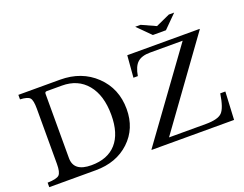

<svg xmlns="http://www.w3.org/2000/svg" viewBox="-140 -1240 1934 1519"><g transform="rotate(-20 827.0 -480.0)"><path d="M429 0H38V-38Q115 -40 136.5 -60.5Q158 -81 158 -152V-618Q158 -688 140 -708.5Q122 -729 58 -732V-770H409Q590 -770 707.5 -657.5Q825 -545 825 -372Q825 -208 714.5 -104Q604 0 429 0ZM407 -721H280Q263 -721 263 -704V-163Q263 -49 412 -49Q549 -49 622 -131Q695 -213 695 -370Q695 -535 618 -628Q541 -721 407 -721ZM1606 -235 1594 0H900V-4L1426 -728H1152Q1081 -728 1045.5 -696Q1010 -664 997 -586H960L975 -770H1584V-766L1063 -46H1373Q1475 -46 1510 -81.5Q1545 -117 1563 -235ZM1330 -851H1220L1111 -960H1156L1275 -906L1394 -960H1439Z"/></g></svg>

Font: Libre Baskerville
Style: Regular
Weight: 400
Designer: Pablo Impallari, Rodrigo Fuenzalida
Foundry: Pablo Impallari, Rodrigo Fuenzalida
Version: Version 1.000